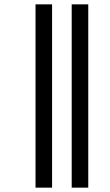

<svg xmlns="http://www.w3.org/2000/svg" viewBox="-20 -722 504 881"><path d="M309 139V-702H385V139ZM143 139V-702H219V139Z"/></svg>

Font: Noto Sans Kannada ExtraCondensed
Style: Regular
Weight: 400
Width: 2
Designer: Jelle Bosma - Monotype Design Team
Foundry: Monotype Imaging Inc.
Version: Version 2.005; ttfautohint (v1.8.4.7-5d5b)